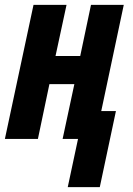

<svg xmlns="http://www.w3.org/2000/svg" viewBox="-30 -568 545 785"><path d="M378 197 444 -114H384L476 -548H342L298 -339H197L242 -548H107L-10 0H125L172 -224H274L226 0H289L247 197Z"/></svg>

Font: Noto Sans UI Condensed ExtraBold
Style: Italic
Weight: 800
Width: 3
Designer: Monotype Design Team
Foundry: Monotype Imaging Inc.
Version: 1.001